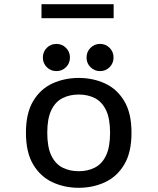

<svg xmlns="http://www.w3.org/2000/svg" viewBox="-20 -883 750 914"><path d="M355 11Q287 11 229.8 -15.5Q172.5 -42 138 -99.8Q103.5 -157.5 103.5 -251Q103.5 -344.5 138 -402Q172.5 -459.5 229.8 -485.8Q287 -512 355 -512Q422.5 -512 479.8 -485.8Q537 -459.5 571.5 -402Q606 -344.5 606 -251Q606 -157.5 571.5 -99.8Q537 -42 479.8 -15.5Q422.5 11 355 11ZM355 -68Q398.5 -68 432.2 -85.5Q466 -103 485 -143Q504 -183 504 -251Q504 -318.5 484.8 -358.5Q465.5 -398.5 431.8 -415.8Q398 -433 355 -433Q311.5 -433 277.5 -415.8Q243.5 -398.5 224.2 -358.5Q205 -318.5 205 -251Q205 -183 224.2 -142.8Q243.5 -102.5 277.5 -85.2Q311.5 -68 355 -68ZM248.5 -544.5Q221.5 -544.5 202.8 -563.2Q184 -582 184 -609Q184 -636.5 202.8 -655.2Q221.5 -674 248.5 -674Q275.5 -674 294.2 -655.2Q313 -636.5 313 -609Q313 -582 294.2 -563.2Q275.5 -544.5 248.5 -544.5ZM456.5 -544.5Q429.5 -544.5 410.8 -563.2Q392 -582 392 -609Q392 -636.5 410.8 -655.2Q429.5 -674 456.5 -674Q483 -674 501.8 -655.2Q520.5 -636.5 520.5 -609Q520.5 -582 501.8 -563.2Q483 -544.5 456.5 -544.5ZM177.5 -863H521V-796.5H177.5Z"/></svg>

Font: League Mono
Style: Regular
Weight: 400
Width: 6
Designer: Tyler Finck
Foundry: The League of Moveable Type / Tyler Finck
Version: Version 2.300;RELEASE